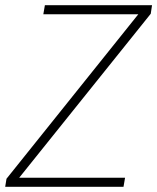

<svg xmlns="http://www.w3.org/2000/svg" viewBox="-20 -720 606 740"><path d="M5 -31 513 -665H147L153 -700H566L561 -667L54 -35H462L456 0H0Z"/></svg>

Font: Sarabun Thin
Style: Italic
Weight: 250
Italic angle: -10°
Designer: Suppakit Chalermlarp | Katatrad Co.,Ltd.
Foundry: Cadson Demak Co.,Ltd.
Version: Version 1.000; ttfautohint (v1.6)